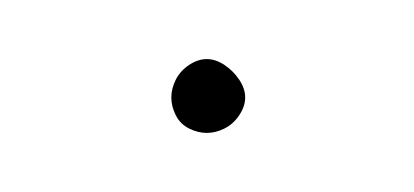

<svg xmlns="http://www.w3.org/2000/svg" viewBox="-20 -823 140 65"><path d="M38 -790Q38 -787 39.5 -784Q41 -781 44 -779.5Q47 -778 50 -778Q53 -778 56 -779.5Q59 -781 61 -784Q63 -787 63 -790Q63 -793 61 -796Q59 -799 56 -801Q53 -803 50 -803Q47 -803 44 -801Q41 -799 39.5 -796Q38 -793 38 -790Z"/></svg>

Font: Linefont Thin
Style: Regular
Weight: 100
Monospace: yes
Version: Version 3.002;gftools[0.9.33]